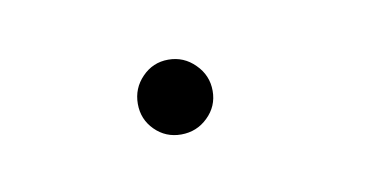

<svg xmlns="http://www.w3.org/2000/svg" viewBox="-26 -92 266 137"><g transform="rotate(-10 107.0 -24.0)"><path d="M71.8 -23.9Q71.8 -35.2 79.6 -43.2Q87.4 -51.3 98.6 -51.3Q109.9 -51.3 117.9 -43.2Q126 -35.2 126 -23.9Q126 -12.7 117.9 -4.9Q109.9 2.9 98.6 2.9Q87.4 2.9 79.6 -4.9Q71.8 -12.7 71.8 -23.9Z"/></g></svg>

Font: RobotoDraft Thin
Style: Regular
Weight: 250
Version: Version 2.001153; 2014